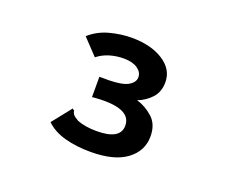

<svg xmlns="http://www.w3.org/2000/svg" viewBox="-76 -754 752 631"><g transform="rotate(20 300.0 -438.5)"><path d="M289 -239Q239 -239 198.5 -250Q158 -261 132 -286L179 -345L185 -353L192 -348Q193 -340 197.5 -334.5Q202 -329 216 -321Q244 -310 284 -310Q367 -310 367 -359Q367 -423 232 -410V-481Q305 -479 329 -491.5Q353 -504 353 -523Q353 -541 335.5 -553Q318 -565 287 -565Q262 -565 238.5 -558Q215 -551 196 -536L144 -591Q173 -617 212 -627.5Q251 -638 289 -638Q356 -638 399 -610.5Q442 -583 442 -538Q442 -504 422 -482.5Q402 -461 375 -451Q406 -442 431.5 -419Q457 -396 457 -354Q457 -303 414 -271Q371 -239 289 -239Z"/></g></svg>

Font: Inconsolata Expanded ExtraBold
Style: Regular
Weight: 800
Width: 7
Monospace: yes
Designer: Raph Levien, Cyreal, Brenton Simpson
Foundry: Raph Levien, Cyreal, Google
Version: Version 3.001; ttfautohint (v1.8.2.53-6de2)